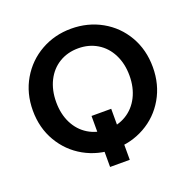

<svg xmlns="http://www.w3.org/2000/svg" viewBox="-139 -843 1064 1071"><g transform="rotate(-20 393.5 -307.5)"><path d="M37.4 -350Q37.4 -452.5 85.1 -534Q132.9 -615.5 214.1 -661.3Q295.4 -707 393.4 -707Q492.4 -707 574 -661.3Q655.5 -615.5 702.5 -534.3Q749.5 -453 749.5 -350Q749.5 -247 702.2 -165.5Q655 -84 573.4 -38.5Q491.9 7 393.4 7Q295.4 7 214.1 -38.5Q132.9 -84 85.1 -165.5Q37.4 -247 37.4 -350ZM610.9 -350Q610.9 -420.8 583.2 -475.7Q555.6 -530.6 505.9 -560.6Q456.3 -590.5 393.4 -590.5Q330 -590.5 280.4 -560.6Q230.8 -530.6 203.3 -475.7Q175.9 -420.8 175.9 -350Q175.9 -279.2 203.3 -224.5Q230.8 -169.9 280.4 -139.7Q330 -109.5 393.4 -109.5Q456.3 -109.5 505.9 -139.7Q555.6 -169.9 583.2 -224.5Q610.9 -279.2 610.9 -350ZM334.8 -210.4H451.6V92.4H334.8Z"/></g></svg>

Font: AF Albert Sans Medium
Style: Regular
Weight: 500
Designer: Andreas Rasmussen
Foundry: a.Foundry
Version: Version 1.300;Glyphs 3.2 (3231)